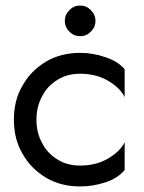

<svg xmlns="http://www.w3.org/2000/svg" viewBox="-20 -660 518 690"><path d="M132 -145Q150 -109 188 -86Q222 -65 268 -65Q325 -65 368 -90Q412 -116 428 -149V-49Q404 -20 360 -5Q315 10 268 10Q199 10 146 -21Q91 -54 62 -106Q30 -158 30 -230Q30 -302 62 -354Q91 -406 146 -439Q199 -470 268 -470Q316 -470 360 -454Q405 -439 428 -411V-311Q412 -344 368 -370Q325 -395 268 -395Q222 -395 188 -374Q150 -351 132 -315Q111 -278 111 -230Q111 -182 132 -145ZM230 -624Q245 -640 268 -640Q291 -640 306 -624Q323 -608 323 -585Q323 -562 306 -546Q291 -530 268 -530Q245 -530 230 -546Q213 -562 213 -585Q213 -608 230 -624Z"/></svg>

Font: jost-mod-400
Style: Regular
Weight: 400
Version: Version 3.200; ttfautohint (v0.97) -l 8 -r 50 -G 200 -x 14 -